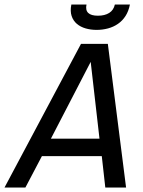

<svg xmlns="http://www.w3.org/2000/svg" viewBox="-65 -833 635 853"><path d="M495.1 0H402.8L387.2 -139.2H121.1L47.9 0H-44.9L294.9 -638.2H414.1ZM377 -216.8 337.9 -558.1 161.1 -216.8ZM512.2 -813Q506.3 -783.2 492.7 -762Q479 -740.7 459.2 -727.1Q439.5 -713.4 415 -706.8Q390.6 -700.2 364.3 -700.2Q338.4 -700.2 315.4 -706.8Q292.5 -713.4 276.4 -727.1Q260.3 -740.7 253.2 -762Q246.1 -783.2 252 -813H319.3Q314 -788.1 326.9 -775.6Q339.8 -763.2 370.1 -763.2Q400.4 -763.2 420.2 -775.6Q439.9 -788.1 445.3 -813ZM-5.9 -638.2Z"/></svg>

Font: Code New Roman
Style: Italic
Weight: 400
Italic angle: -11°
Monospace: yes
Designer: Sam Radian
Foundry: Code New Roman
Version: Version 1.508 October 19, 2014